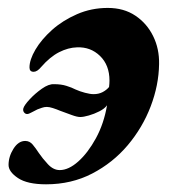

<svg xmlns="http://www.w3.org/2000/svg" viewBox="-20 -453 435 487"><path d="M96.9 14.5Q49.2 14.5 25.4 -1.5Q1.7 -17.5 1.7 -34.7Q1.7 -55.8 14.1 -75.6Q26.6 -95.5 44 -95.5Q55.2 -95.5 62.9 -86.3Q70.6 -77.1 78.6 -64.8Q87.6 -51.5 101.5 -36.5Q115.3 -21.6 131.5 -21.6Q154 -21.6 178.5 -43.4Q203 -65.2 223.4 -102.5Q243.7 -139.8 251.5 -186Q245.3 -177.3 232 -170.6Q218.8 -163.9 205.3 -160.1Q191.9 -156.2 183.6 -156.2Q175.5 -156.2 161.8 -161.3Q148 -166.3 132.6 -172Q123.2 -176 114 -178.9Q104.9 -181.8 98.8 -181.8Q92.6 -181.8 86.5 -179.7Q80.3 -177.6 75.1 -175.6Q66.5 -171.6 59.7 -167.7Q53 -163.8 48.8 -163.8Q44 -163.8 40.8 -168.2Q37.6 -172.5 39.3 -178.5Q41.7 -186.4 55.2 -201Q68.7 -215.6 86.2 -228Q103.7 -240.3 117.2 -239.5Q135.2 -239.5 148.6 -235.2Q162.1 -231 171.7 -226Q182.3 -221.2 195.5 -217.7Q208.7 -214.2 217.3 -214.2Q230.4 -214.2 240.3 -219.4Q250.2 -224.6 256.6 -232.3Q257.2 -236.2 257.4 -240.5Q257.7 -244.8 257.7 -248.5Q257.7 -287.8 233.7 -311.1Q209.7 -334.4 175.1 -332.9Q153 -332.3 129.9 -320.6Q106.9 -308.9 84.4 -283.1Q74.4 -270.9 65.4 -270.9Q54.8 -270.9 54.8 -281.9Q54.8 -301.5 69.9 -327.2Q85 -352.8 111.9 -377Q138.9 -401.1 175.3 -417Q211.7 -432.9 253.4 -432.9Q294.1 -432.9 323.3 -413.3Q352.6 -393.7 368.4 -361.5Q384.3 -329.4 383.5 -290.3Q382.7 -236.9 362.2 -183.2Q341.7 -129.5 304.1 -84.8Q266.4 -40.1 213.8 -12.8Q161.2 14.5 96.9 14.5Z"/></svg>

Font: EB Garamond
Style: Italic
Weight: 400
Italic angle: -17.2°
Designer: Georg Duffner and Octavio Pardo
Foundry: Georg Duffner
Version: Version 1.001